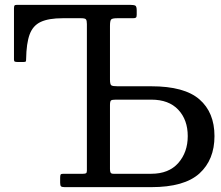

<svg xmlns="http://www.w3.org/2000/svg" viewBox="-20 -770 910 790"><path d="M321.5 -55H240C234 -55 230.4 -53.8 229.2 -51.2C228.1 -48.8 227.5 -44.5 227.5 -38.5V-18C227.5 -10.3 228.8 -5.4 231.2 -3.2C233.8 -1.1 238.7 0 246 0H602.5C693.2 0 759.2 -18.8 800.5 -56.2C841.8 -93.8 862.5 -145 862.5 -210C862.5 -275 841.8 -325.4 800.5 -361.2C759.2 -397.1 693.2 -415 602.5 -415H464.5C450.8 -415 442.1 -416.2 438.2 -418.8C434.4 -421.2 432.5 -429.3 432.5 -443V-663.5C432.5 -677.2 434 -685.8 437 -689.5C440 -693.2 448.2 -695 461.5 -695H526.5C532.8 -695 537.1 -695.8 539.2 -697.5C541.4 -699.2 542.5 -703 542.5 -709V-727C542.5 -738 540.6 -744.6 536.8 -746.8C532.9 -748.9 525.8 -750 515.5 -750H49.5C44.2 -750 40.8 -749 39.5 -747C38.2 -745 37.5 -741.2 37.5 -735.5V-525C37.5 -520.3 38.7 -517.5 41 -516.5C43.3 -515.5 46.8 -515 51.5 -515H77.5C82.5 -515 85.4 -515.8 86.2 -517.5C87.1 -519.2 87.5 -522.3 87.5 -527C88.2 -570.3 93 -604.2 102 -628.5C111 -652.8 126.3 -670 148 -680C169.7 -690 199.5 -695 237.5 -695H314.5C324.8 -695 331.2 -693.4 333.8 -690.2C336.2 -687.1 337.5 -680.7 337.5 -671V-68C337.5 -62.3 336.3 -58.8 334 -57.2C331.7 -55.8 327.5 -55 321.5 -55ZM457.5 -360H602.5C650.5 -360 687.5 -346.2 713.5 -318.5C739.5 -290.8 752.5 -254.7 752.5 -210C752.5 -165.7 739.5 -128.8 713.5 -99.2C687.5 -69.8 650.5 -55 602.5 -55H447C440.7 -55 436.7 -56.6 435 -59.8C433.3 -62.9 432.5 -67.8 432.5 -74.5V-338C432.5 -348.7 434.1 -355 437.2 -357C440.4 -359 447.2 -360 457.5 -360Z"/></svg>

Font: Besley*
Style: Regular
Weight: 400
Designer: Owen Earl
Foundry: indestructible type*
Version: Version 3.000; ttfautohint (v1.8.3)